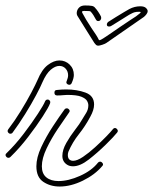

<svg xmlns="http://www.w3.org/2000/svg" viewBox="-38 -672 560 702"><path d="M273 -652Q289 -652 297.5 -650.5Q306 -649 310 -643Q315 -638 321 -629Q327 -620 331 -612Q332 -610 332 -605Q330 -595 321 -595Q316 -595 313 -600Q309 -608 303.5 -616.5Q298 -625 294 -629Q293 -631 288 -631.5Q283 -632 269 -632Q258 -632 264 -623Q268 -615 277 -600Q286 -585 296 -570Q306 -556 313.5 -544Q321 -532 323 -527Q325 -525 326 -525Q329 -525 340 -532Q345 -535 362.5 -547Q380 -559 401 -573.5Q422 -588 439 -599Q456 -610 459 -612Q464 -616 472.5 -622.5Q481 -629 471 -629Q460 -629 453.5 -627Q447 -625 442 -622Q437 -620 423 -611Q409 -602 393.5 -592.5Q378 -583 370 -578Q366 -575 361 -575Q351 -575 353 -585Q355 -591 361 -594Q370 -600 385.5 -609.5Q401 -619 416 -628Q431 -637 435 -639Q454 -649 475 -649Q489 -649 495.5 -643Q502 -637 502 -631Q502 -626 497.5 -620Q493 -614 488 -610L351 -515Q347 -512 336.5 -508.5Q326 -505 321 -505Q316 -505 313 -508Q310 -511 307 -515L280 -558L247 -611Q241 -619 243 -629Q245 -639 252.5 -645.5Q260 -652 273 -652ZM0 -183Q-5 -183 -8.5 -188Q-12 -193 -8 -199Q15 -229 37.5 -265.5Q60 -302 76.5 -333.5Q93 -365 99 -379Q115 -418 137 -434.5Q159 -451 179 -451Q201 -451 216.5 -436Q232 -421 232 -398Q232 -386 224 -368Q221 -362 215 -362Q210 -362 206.5 -366Q203 -370 206 -376Q211 -388 211 -397Q211 -411 202 -421Q193 -431 179 -431Q164 -431 147.5 -417Q131 -403 117 -371Q111 -356 94 -324Q77 -292 54 -255Q31 -218 8 -187Q5 -183 0 -183ZM229 -64Q216 -64 207 -70Q190 -81 190 -102Q190 -124 204.5 -149.5Q219 -175 236.5 -197.5Q254 -220 261 -233Q269 -246 277 -259Q285 -272 285 -287Q285 -295 280 -303.5Q275 -312 259 -318.5Q243 -325 208 -325Q201 -325 192 -324Q183 -323 172 -323H171Q161 -323 161 -333Q161 -343 170 -343Q178 -344 187 -344.5Q196 -345 204 -345Q243 -345 274.5 -333.5Q306 -322 306 -290Q306 -270 292 -245Q274 -211 250.5 -181.5Q227 -152 212 -117Q211 -114 210.5 -111Q210 -108 210 -105Q210 -92 218 -87Q223 -84 229 -84Q244 -84 265.5 -98.5Q287 -113 309.5 -133.5Q332 -154 350 -172.5Q368 -191 375 -200Q378 -204 382 -204Q387 -204 391 -198.5Q395 -193 390 -187Q379 -173 349 -143.5Q319 -114 287 -89Q255 -64 229 -64ZM-7 -95Q-13 -95 -16.5 -101Q-20 -107 -14 -112Q19 -144 49 -183.5Q79 -223 100.5 -256Q122 -289 127 -302Q130 -308 136 -308Q141 -308 144 -304Q147 -300 145 -294Q140 -280 118 -246Q96 -212 65 -171.5Q34 -131 0 -98Q-3 -95 -7 -95ZM180 10Q146 10 120.5 -7Q95 -24 95 -64Q95 -96 113 -134.5Q131 -173 155 -209.5Q179 -246 198 -272Q201 -276 206 -276Q211 -276 215 -271Q219 -266 214 -260Q197 -236 173.5 -201Q150 -166 132.5 -129.5Q115 -93 115 -64Q115 -37 131.5 -23.5Q148 -10 176 -10Q212 -10 254.5 -29Q297 -48 320 -77Q323 -81 328 -81Q333 -81 337 -75.5Q341 -70 336 -65Q309 -33 265 -11.5Q221 10 180 10Z"/></svg>

Font: Neonderthaw
Style: Regular
Weight: 400
Designer: Robert E. Leuschke
Foundry: Robert E. Leuschke
Version: Version 1.010; ttfautohint (v1.8.3)